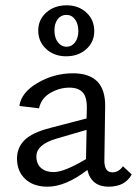

<svg xmlns="http://www.w3.org/2000/svg" viewBox="-20 -698 516 723"><path d="M229 -486Q184 -486 154 -513.5Q124 -541 124 -583Q124 -624 154.5 -651Q185 -678 231 -678Q276 -678 305.5 -650.5Q335 -623 335 -581Q335 -540 305 -513Q275 -486 229 -486ZM231 -522Q250 -522 262.5 -538.5Q275 -555 275 -581Q275 -608 262.5 -625Q250 -642 230 -642Q210 -642 197.5 -626Q185 -610 185 -583Q185 -556 198 -539Q211 -522 231 -522ZM443 -72 476 -41Q451 5 389 5Q324 5 309 -58Q227 5 159 5Q106 5 75 -24Q44 -53 44 -101Q44 -142 72.5 -170.5Q101 -199 172 -217L306 -252L307 -288Q308 -332 291.5 -350Q275 -368 241 -368Q204 -368 169.5 -348Q135 -328 127 -290L53 -299Q60 -350 122 -386Q184 -422 255 -422Q377 -422 376 -299L373 -93Q373 -49 403 -49Q427 -49 443 -72ZM182 -50Q222 -50 304 -99V-104L306 -209L193 -176Q117 -154 117 -109Q117 -81 134.5 -65.5Q152 -50 182 -50Z"/></svg>

Font: EauTestText Medium
Style: Regular
Weight: 500
Designer: Christian Thalmann (Catharsis Fonts)
Version: Version 0.001;PS 000.001;hotconv 1.0.88;makeotf.lib2.5.64775